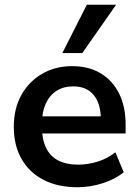

<svg xmlns="http://www.w3.org/2000/svg" viewBox="-20 -777 582 807"><path d="M306 10Q223 10 163 -21Q103 -52 70.5 -109Q38 -166 38 -244Q38 -320 69.5 -377Q101 -434 156.5 -466.5Q212 -499 283 -499Q353 -499 403 -469Q453 -439 480.5 -384Q508 -329 508 -253V-216H139V-288H420L404 -273Q404 -341 374 -377.5Q344 -414 288 -414Q246 -414 216.5 -394.5Q187 -375 171.5 -339.5Q156 -304 156 -255V-248Q156 -193 173 -157Q190 -121 224 -103Q258 -85 308 -85Q349 -85 390 -97.5Q431 -110 465 -137L500 -53Q465 -24 412 -7Q359 10 306 10ZM242 -554 345 -757H468L326 -554Z"/></svg>

Font: Nunito Sans 12pt ExtraLight
Style: Regular
Weight: 200
Designer: Vernon Adams
Foundry: Vernon Adams
Version: Version 3.101;gftools[0.9.27]